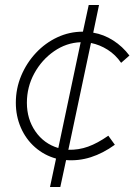

<svg xmlns="http://www.w3.org/2000/svg" viewBox="-20 -628 538 764"><path d="M179 116 203 3Q156 -10 119.5 -42Q83 -74 63 -120Q43 -166 43 -219Q43 -276 64.5 -327Q86 -378 123 -417.5Q160 -457 208 -479.5Q256 -502 310 -502L333 -608H374L351 -498Q393 -491 430.5 -467Q468 -443 495 -407L462 -378Q440 -410 408.5 -430Q377 -450 342 -457L252 -32Q293 -31 330.5 -44.5Q368 -58 411 -88L437 -52Q390 -18 341.5 -2.5Q293 13 243 9L220 116ZM212 -39 301 -460Q244 -458 195 -424Q146 -390 116.5 -336Q87 -282 87 -219Q87 -154 121 -105Q155 -56 212 -39Z"/></svg>

Font: Red Hat Display
Style: Italic
Weight: 300
Italic angle: -12°
Designer: Pentagram, MCKL
Foundry: Pentagram, MCKL
Version: Version 1.023